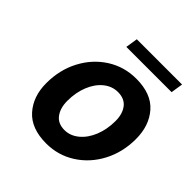

<svg xmlns="http://www.w3.org/2000/svg" viewBox="-186 -816 960 960"><g transform="rotate(45 294.0 -336.5)"><path d="M73 -206Q73 -300 113 -376Q153 -452 222 -496Q291 -540 376 -540Q482 -540 535 -480Q588 -420 588 -325Q588 -232 548 -156Q508 -80 439 -36Q370 8 286 8Q180 8 126.5 -52Q73 -112 73 -206ZM452 -317Q452 -367 428.5 -397.5Q405 -428 358 -428Q317 -428 283 -400.5Q249 -373 229.5 -325Q210 -277 210 -218Q210 -167 233.5 -135.5Q257 -104 303 -104Q344 -104 378.5 -132.5Q413 -161 432.5 -209.5Q452 -258 452 -317ZM238 -681H558L548 -617H228Z"/></g></svg>

Font: Be Vietnam
Style: Bold Italic
Weight: 700
Italic angle: -9.66701°
Designer: Gabriel Lam
Foundry: TypeRant
Version: Version 3.000